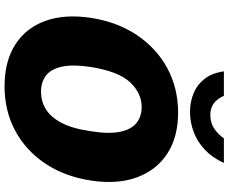

<svg xmlns="http://www.w3.org/2000/svg" viewBox="-98 -870 979 822"><g transform="rotate(90 391.0 -459.5)"><path d="M350 10Q243 10 171.5 -35.8Q100 -81.5 70 -164.5Q40 -247.5 57 -360Q74.5 -473 130.8 -556.8Q187 -640.5 272.5 -686.8Q358 -733 462.5 -733Q567 -733 638 -686.8Q709 -640.5 739.8 -556.8Q770.5 -473 753.5 -360Q736.5 -248 681 -164.8Q625.5 -81.5 540.5 -35.8Q455.5 10 350 10ZM373 -146Q413 -146 447 -166.2Q481 -186.5 505.8 -232.8Q530.5 -279 542 -357Q555 -437.5 544.5 -485.8Q534 -534 506.2 -555.5Q478.5 -577 439 -577Q379.5 -577 332.8 -527.5Q286 -478 267 -357Q255.5 -279 266.5 -232.8Q277.5 -186.5 305.5 -166.2Q333.5 -146 373 -146ZM460 -784Q417 -784 380 -799.2Q343 -814.5 318 -846.5Q293 -878.5 286 -929H391Q398 -912 409 -899Q420 -886 435.8 -878.5Q451.5 -871 473 -871Q506 -871 530.5 -887.2Q555 -903.5 573 -929H678Q656 -880 621.8 -847.8Q587.5 -815.5 545.8 -799.8Q504 -784 460 -784Z"/></g></svg>

Font: Public Sans Thin Black
Style: Italic
Weight: 900
Italic angle: -8°
Version: Version 2.001